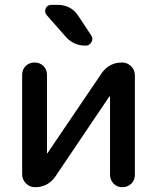

<svg xmlns="http://www.w3.org/2000/svg" viewBox="-20 -780 653 800"><path d="M126 0Q103.5 0 87.9 -16.1Q72.3 -32.2 72.3 -53.7V-467.8Q72.3 -490.2 86.9 -504.9Q101.6 -519.5 124 -519.5Q146.5 -519.5 161.1 -504.9Q175.8 -490.2 175.8 -467.8V-142.6L176.8 -141.6H177.7L403.3 -474.6Q434.6 -519.5 488.3 -519.5Q510.7 -519.5 526.4 -503.9Q542 -488.3 542 -465.8V-51.8Q542 -29.3 526.9 -14.6Q511.7 0 489.7 0Q467.8 0 453.1 -15.1Q438.5 -30.3 438.5 -51.8V-377L436.5 -377.9H435.5L210.9 -44.9Q179.7 0 126 0ZM219.7 -759.8Q277.3 -759.8 307.6 -711.9L360.4 -631.8Q369.1 -618.2 360.8 -604Q352.5 -589.8 336.9 -589.8Q286.1 -589.8 253.9 -627L174.8 -716.8Q164.1 -729.5 170.4 -744.6Q176.8 -759.8 194.3 -759.8Z"/></svg>

Font: Rounded Mgen+ 2p medium
Style: Regular
Weight: 500
Designer: [Source Han Sans]
Ryoko NISHIZUKA  (kana & ideographs); Paul D. Hunt (Latin, Greek & Cyrillic); Wenlong ZHANG  (bopomofo
Version: Version 1.059.20150602